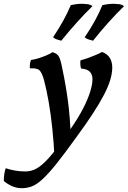

<svg xmlns="http://www.w3.org/2000/svg" viewBox="-139 -741 672 1009"><path d="M137 -467Q153 -462 162 -454Q171 -446 177 -428.5Q183 -411 189 -378Q208 -288 218.5 -206.5Q229 -125 232 -39L148 97Q144 12 136 -65Q128 -142 116.5 -207.5Q105 -273 92 -321Q82 -357 69.5 -370.5Q57 -384 18 -382Q17 -395 18.5 -406Q20 -417 24 -426Q42 -428 64 -435Q86 -442 106 -450.5Q126 -459 137 -467ZM397 -468Q425 -458 438 -436.5Q451 -415 451 -387Q451 -357 440.5 -321.5Q430 -286 407 -242Q384 -198 348.5 -143.5Q313 -89 263 -21Q200 67 157 120.5Q114 174 83 202Q52 230 27 239Q2 248 -25 248Q-50 248 -74 238Q-98 228 -119 210Q-119 193 -116.5 175Q-114 157 -109 143Q-86 151 -59 155.5Q-32 160 -7 160Q16 160 37.5 152Q59 144 85.5 121Q112 98 147 54Q182 10 231 -62Q272 -121 297.5 -170.5Q323 -220 335 -259Q347 -298 347 -325Q347 -348 334 -363Q321 -378 287 -381Q281 -402 284 -424Q304 -429 326 -437Q348 -445 367.5 -453.5Q387 -462 397 -468ZM350 -527Q337 -530 325.5 -534Q314 -538 306 -545Q338 -592 360.5 -633.5Q383 -675 399 -714Q422 -719 441 -720.5Q460 -722 475 -720Q488 -720 497 -717Q506 -714 513 -709Q473 -670 429.5 -621.5Q386 -573 350 -527ZM183 -527Q171 -530 159.5 -534Q148 -538 140 -545Q171 -592 194 -633.5Q217 -675 233 -714Q255 -719 274.5 -720.5Q294 -722 308 -720Q321 -720 330.5 -717Q340 -714 347 -709Q307 -670 263.5 -621.5Q220 -573 183 -527Z"/></svg>

Font: Vollkorn Medium
Style: Italic
Weight: 500
Italic angle: -11°
Designer: Friedrich Althausen
Foundry: Friedrich Althausen
Version: Version 5.000